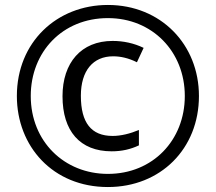

<svg xmlns="http://www.w3.org/2000/svg" viewBox="-20 -744 871 774"><path d="M415 10C627 10 782 -144 782 -357C782 -565 628 -724 415 -724C209 -724 48 -574 48 -357C48 -154 193 10 415 10ZM415 -43C239 -43 104 -174 104 -357C104 -535 232 -671 415 -671C594 -671 725 -536 725 -357C725 -179 596 -43 415 -43ZM430 -134C471 -134 506 -142 540 -158V-220C504 -205 467 -196 434 -196C348 -196 306 -249 306 -358C306 -459 355 -517 436 -517C466 -517 498 -510 532 -493L559 -551C520 -570 477 -579 434 -579C307 -579 232 -491 232 -356C232 -216 302 -134 430 -134Z"/></svg>

Font: Noto Sans Lao Looped Condensed
Style: Regular
Weight: 400
Width: 3
Designer: Mark Frömberg, Ben Mitchell
Foundry: The Fontpad Ltd
Version: Version 1.003